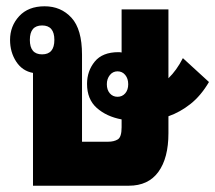

<svg xmlns="http://www.w3.org/2000/svg" viewBox="-20 -591 685 611"><path d="M122 -571Q174 -571 207.5 -534.5Q241 -498 241 -417V-140H324Q343 -140 355 -147.5Q367 -155 367 -186V-211Q319 -220 288 -247.5Q257 -275 257 -324Q257 -365 281.5 -395Q306 -425 357 -425Q362 -425 367 -424V-561H516V-342Q542 -367 562 -406L645 -330Q619 -286 586 -260Q553 -234 516 -221V-167Q516 -88 484 -44Q452 0 390 0H85V-359Q51 -365 31.5 -395Q12 -425 12 -464Q12 -508 41 -539.5Q70 -571 122 -571ZM114 -418Q153 -418 153 -464Q153 -510 114 -510Q75 -510 75 -464Q75 -418 114 -418ZM354 -283Q369 -283 378.5 -294Q388 -305 388 -323Q388 -341 378.5 -352.5Q369 -364 354 -364Q339 -364 329.5 -352Q320 -340 320 -323Q320 -305 329.5 -294Q339 -283 354 -283Z"/></svg>

Font: Noto Sans Thai Looped ExtraCondensed Black
Style: Regular
Weight: 900
Width: 2
Designer: Sasikarn Vongin, Ben Mitchell
Foundry: The Fontpad Ltd
Version: Version 1.001; ttfautohint (v1.8.4.7-5d5b)